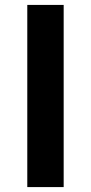

<svg xmlns="http://www.w3.org/2000/svg" viewBox="-20 -761 370 781"><path d="M91 0V-741H239V0Z"/></svg>

Font: Swei Fan Sans CJK TC
Style: Bold
Weight: 700
Version: Version 2.130